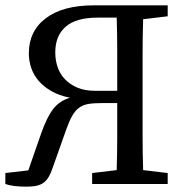

<svg xmlns="http://www.w3.org/2000/svg" viewBox="-20 -689 682 719"><path d="M336 -349H419Q419 -430 419 -495Q419 -560 417 -623H345Q265 -623 226 -589Q187 -555 187 -493Q187 -463 196 -437Q205 -411 224 -391.5Q243 -372 270.5 -360.5Q298 -349 336 -349ZM0 0V-41L86 -51L134 -189Q155 -249 178.5 -280Q202 -311 242 -323Q202 -331 173 -347.5Q144 -364 125 -386Q106 -408 97 -434.5Q88 -461 88 -489Q88 -573 152 -621Q216 -669 331 -669H608V-628L516 -617Q514 -552 514 -488Q514 -424 514 -359V-310Q514 -244 514 -179.5Q514 -115 516 -52L608 -41V0H325V-41L417 -52Q419 -117 419 -181Q419 -245 419 -303H360Q330 -303 310 -299.5Q290 -296 275.5 -285Q261 -274 250 -254.5Q239 -235 228 -204L177 -60Q171 -42 163.5 -28.5Q156 -15 145.5 -6.5Q135 2 119.5 6Q104 10 81 10Q52 10 33 7.5Q14 5 0 0Z"/></svg>

Font: Source Serif Pro
Style: Regular
Weight: 400
Designer: Frank Grießhammer
Foundry: Adobe Systems Incorporated
Version: Version 2.000;PS 1.000;hotconv 16.6.51;makeotf.lib2.5.65220